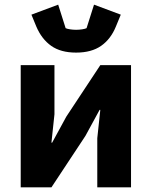

<svg xmlns="http://www.w3.org/2000/svg" viewBox="-20 -805 652 825"><path d="M69 0V-525H214V-314L201 -192H204L265 -304L411 -525H543V0H398V-211L411 -333H408L347 -221L201 0ZM307 -579Q241 -579 200 -608Q159 -637 136 -691L115 -742L230 -785L262 -684Q268 -681 281 -679Q294 -677 307 -677Q320 -677 333 -679Q346 -681 352 -684L384 -785L499 -742L478 -691Q456 -637 414.5 -608Q373 -579 307 -579Z"/></svg>

Font: IBM Plex Sans
Style: Regular
Weight: 400
Designer: Mike Abbink, Paul van der Laan, Pieter van Rosmalen
Foundry: Bold Monday
Version: Version 3.201